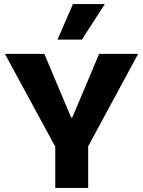

<svg xmlns="http://www.w3.org/2000/svg" viewBox="-20 -925 704 945"><path d="M252 0V-203L4 -660H198L330 -347H336L468 -660H660L414 -205V0ZM383 -730H263L339 -905H496Z"/></svg>

Font: Bricolage Grotesque 12pt ExtraBold
Style: Regular
Weight: 800
Designer: Mathieu Triay
Foundry: Atelier Triay
Version: Version 1.001; ttfautohint (v1.8.4.7-5d5b);gftools[0.9.33.de